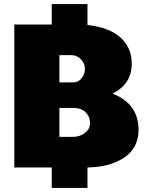

<svg xmlns="http://www.w3.org/2000/svg" viewBox="-20 -820 723 940"><path d="M50 0V-700H233.3V-800H408.3V-697.5Q515.8 -685.8 570.4 -635.8Q625 -585.8 625 -508.3Q625 -408.3 530.8 -361.7Q658.3 -312.5 658.3 -183.3Q658.3 -145 644.2 -113.8Q630 -82.5 605.8 -62.1Q581.7 -41.7 549.2 -27.5Q516.7 -13.3 481.7 -7.1Q446.7 -0.8 408.3 0V100H233.3V0ZM270.8 -150H337.5Q370.8 -150 395.8 -169.2Q420.8 -188.3 420.8 -216.7Q420.8 -248.3 399.6 -270Q378.3 -291.7 337.5 -291.7H270.8ZM270.8 -416.7H337.5Q363.3 -416.7 379.6 -437.1Q395.8 -457.5 395.8 -483.3Q395.8 -508.3 376.7 -529.2Q357.5 -550 329.2 -550H270.8Z"/></svg>

Font: BoonTook
Style: Regular
Weight: 400
Designer: Sungsit Sawaiwan
Foundry: FontUni
Version: Version 3.0